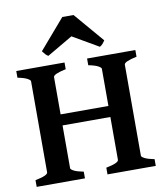

<svg xmlns="http://www.w3.org/2000/svg" viewBox="-92 -928 867 1004"><g transform="rotate(-10 341.5 -426.0)"><path d="M21 0V-35.6Q87.9 -48.8 87.9 -65.4V-549.3Q87.9 -555.2 72 -564Q56.2 -572.8 21 -579.6V-615.2H277.3V-579.6Q210 -565.4 210 -549.3V-351.6H463.9V-549.3Q463.9 -555.2 448 -564Q432.1 -572.8 397 -579.6V-615.2H653.3V-579.6Q585.9 -565.4 585.9 -549.3V-65.4Q585.9 -59.6 602.1 -51Q618.2 -42.5 653.3 -35.6V0H397V-35.6Q463.9 -48.8 463.9 -65.4V-293H210V-65.4Q210 -59.6 225.8 -51Q241.7 -42.5 277.3 -35.6V0ZM200.2 -664.1Q192.4 -668 185.1 -676Q177.7 -684.1 170.9 -693.4L307.1 -851.6H366.7L502 -693.4Q496.1 -684.1 489 -676Q481.9 -668 473.6 -664.1L336.4 -743.7Z"/></g></svg>

Font: David Libre
Style: Bold
Weight: 700
Designer: Ismar David, J. Victor Gaultney, Annie Olsen and Meir Sadan
Foundry: Monotype Imaging Inc. & SIL International
Version: Version 1.100; ttfautohint (v1.8.4.7-5d5b)